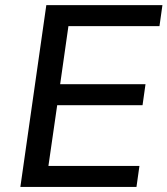

<svg xmlns="http://www.w3.org/2000/svg" viewBox="-20 -739 662 759"><path d="M519.5 0 531.2 -83H171.4L206.1 -323.2H543.5L555.2 -406.2H217.8L250.5 -635.7H610.4L622.1 -718.8H163.1L60.5 0Z"/></svg>

Font: Winston
Style: Italic
Weight: 400
Italic angle: -8.13011°
Designer: Vernon Adams, Kim Jin-seong, David Berlow, Cristiano Sobral
Foundry: The Winston Project Authors
Version: Version 3.004